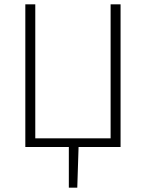

<svg xmlns="http://www.w3.org/2000/svg" viewBox="-20 -679 674 887"><path d="M97 0V-659H143V-40H491V-659H537V0H343L337 188H298V0Z"/></svg>

Font: CV Source Sans Light
Style: Regular
Weight: 300
Designer: Paul D. Hunt
Foundry: Adobe Systems Incorporated
Version: Version 3.001